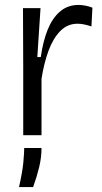

<svg xmlns="http://www.w3.org/2000/svg" viewBox="-20 -547 412 777"><path d="M74 0V-274L73 -514H144L131 -316H145Q154 -380 173 -427Q192 -474 223 -500.5Q254 -527 298 -527Q310 -527 324 -524.5Q338 -522 354 -516L350 -440Q335 -445 321 -448Q307 -451 294 -451Q253 -451 224 -421.5Q195 -392 176.5 -342Q158 -292 148 -228V0ZM57 210Q71 148 74.5 109.5Q78 71 78 52H148Q148 90 138.5 129.5Q129 169 114 210Z"/></svg>

Font: Bricolage Grotesque 36pt Light
Style: Regular
Weight: 300
Designer: Mathieu Triay
Foundry: Atelier Triay
Version: Version 1.001;gftools[0.9.33.dev8+g029e19f]